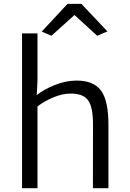

<svg xmlns="http://www.w3.org/2000/svg" viewBox="-20 -988 681 1008"><path d="M95.7 0V-812.5H176.8V-564.9L172.9 -488.8Q209 -517.6 265.6 -540.8Q322.3 -564 377.4 -564.9Q469.7 -566.4 509.8 -513.2Q549.8 -460 549.3 -330.6V0H467.8L468.3 -336.4Q468.3 -427.7 441.4 -463.1Q414.6 -498.5 344.2 -496.6Q305.2 -495.6 258.5 -476.1Q211.9 -456.5 176.8 -429.2V0ZM250 -800.3 199.2 -822.3 334.5 -967.8H407.2L543.9 -823.2L490.2 -800.3L371.1 -909.2Z"/></svg>

Font: HaufeMerriweatherSansLt
Style: Regular
Weight: 300
Designer: Eben Sorkin
Foundry: Eben Sorkin
Version: Version 1.56